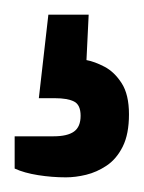

<svg xmlns="http://www.w3.org/2000/svg" viewBox="-20 -45 196 262"><path d="M70 197Q51 197 32 194Q13 191 0 185V141H53Q72 141 81 134.5Q90 128 90 113Q90 98 81 93.5Q72 89 55 89H33L46 -25H101L98 37Q109 39 122.5 46Q136 53 146 68.5Q156 84 156 111Q156 138 147.5 155Q139 172 125.5 181Q112 190 97.5 193.5Q83 197 70 197Z"/></svg>

Font: Archivo ExtraCondensed SemiBold
Style: Regular
Weight: 600
Width: 2
Designer: Hector Gatti
Foundry: Omnibus-Type
Version: Version 2.001